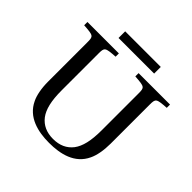

<svg xmlns="http://www.w3.org/2000/svg" viewBox="-207 -1004 1205 1205"><g transform="rotate(45 395.5 -401.5)"><path d="M238 -759H554V-818H238ZM29 -663C117 -657 119 -655 119 -599V-253C119 -194 129 -141 146 -107C192 -9 297 15 395 15C494 15 599 -8 645 -107C662 -142 672 -195 672 -255V-599C672 -655 675 -657 762 -663V-692H483V-663C571 -657 573 -655 573 -599V-275C573 -180 558 -120 528 -80C497 -40 453 -20 395 -20C338 -20 294 -40 263 -80C233 -120 218 -180 218 -275V-599C218 -655 221 -657 308 -663V-692H29Z"/></g></svg>

Font: Lingua Franca
Style: Regular
Weight: 400
Version: Version 1.19